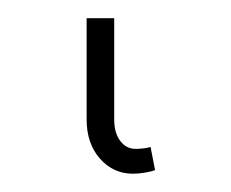

<svg xmlns="http://www.w3.org/2000/svg" viewBox="-20 21 254 211"><path d="M75.2 152.3V41H105.5V152.3Q105.5 167 112.1 175.8Q118.7 184.6 128.9 184.6Q137.7 184.6 145.5 182.6L150.4 208Q146.5 209.5 139.4 210.7Q132.3 211.9 126 211.9Q104.5 211.9 89.8 195.3Q75.2 178.7 75.2 152.3Z"/></svg>

Font: Pretendard Thin
Style: Regular
Weight: 100
Designer: Base glyphs from Inter by Rasmus Andersson; Hangeul glyphs from Noto Sans CJK(Source Han Sans) by Jang Soo-young and Kan
Foundry: Kil Hyung-jin
Version: Version 1.309